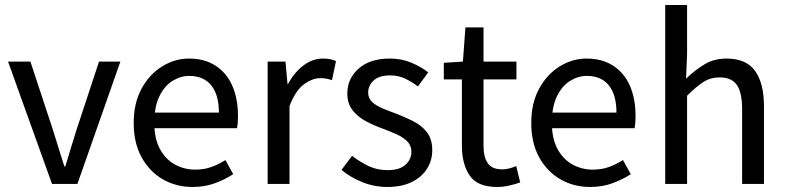

<svg xmlns="http://www.w3.org/2000/svg" viewBox="-20 -732 3132 764"><path d="M187 0 12 -487H101L191 -214Q202 -178 213.5 -141.5Q225 -105 236 -70H240Q250 -105 261.5 -141.5Q273 -178 284 -214L374 -487H459L288 0Z M746 12Q681 12 628 -18.5Q575 -49 543.5 -106Q512 -163 512 -243Q512 -322 543.5 -379.5Q575 -437 625.5 -468Q676 -499 732 -499Q794 -499 838 -470.5Q882 -442 904.5 -390.5Q927 -339 927 -270Q927 -257 926 -244Q925 -231 923 -222H580L579 -284H851Q851 -355 820.5 -392.5Q790 -430 733 -430Q699 -430 667 -410.5Q635 -391 614.5 -349.5Q594 -308 594 -243Q594 -180 616.5 -139Q639 -98 676 -77.5Q713 -57 757 -57Q792 -57 821 -67.5Q850 -78 877 -95L908 -39Q876 -18 835.5 -3Q795 12 746 12Z M1045 0V-487H1116L1124 -398H1126Q1152 -445 1188 -472Q1224 -499 1265 -499Q1281 -499 1293.5 -496.5Q1306 -494 1317 -489L1301 -413Q1289 -417 1279 -419Q1269 -421 1254 -421Q1223 -421 1189.5 -396.5Q1156 -372 1132 -310V0Z M1521 12Q1469 12 1421 -7.5Q1373 -27 1339 -56L1381 -112Q1413 -87 1447 -71Q1481 -55 1523 -55Q1570 -55 1593.5 -76.5Q1617 -98 1617 -128Q1617 -153 1600.5 -169.5Q1584 -186 1558.5 -197.5Q1533 -209 1506 -219Q1472 -231 1439 -248Q1406 -265 1384 -292Q1362 -319 1362 -360Q1362 -419 1407 -459Q1452 -499 1531 -499Q1578 -499 1617 -482.5Q1656 -466 1684 -444L1643 -388Q1618 -407 1591.5 -419.5Q1565 -432 1533 -432Q1488 -432 1466.5 -411.5Q1445 -391 1445 -364Q1445 -341 1460.5 -326.5Q1476 -312 1500.5 -301.5Q1525 -291 1553 -281Q1587 -268 1621 -251.5Q1655 -235 1677.5 -207.5Q1700 -180 1700 -134Q1700 -94 1679.5 -61Q1659 -28 1619 -8Q1579 12 1521 12Z M1958 12Q1880 12 1849 -33.5Q1818 -79 1818 -152V-416H1746V-482L1822 -487L1832 -623H1904V-487H2035V-416H1904V-151Q1904 -107 1921 -82.5Q1938 -58 1979 -58Q1992 -58 2007 -62Q2022 -66 2034 -71L2050 -6Q2030 1 2006 6.5Q1982 12 1958 12Z M2328 12Q2263 12 2210 -18.5Q2157 -49 2125.5 -106Q2094 -163 2094 -243Q2094 -322 2125.5 -379.5Q2157 -437 2207.5 -468Q2258 -499 2314 -499Q2376 -499 2420 -470.5Q2464 -442 2486.5 -390.5Q2509 -339 2509 -270Q2509 -257 2508 -244Q2507 -231 2505 -222H2162L2161 -284H2433Q2433 -355 2402.5 -392.5Q2372 -430 2315 -430Q2281 -430 2249 -410.5Q2217 -391 2196.5 -349.5Q2176 -308 2176 -243Q2176 -180 2198.5 -139Q2221 -98 2258 -77.5Q2295 -57 2339 -57Q2374 -57 2403 -67.5Q2432 -78 2459 -95L2490 -39Q2458 -18 2417.5 -3Q2377 12 2328 12Z M2627 0V-712H2714V-518L2710 -419Q2744 -452 2782.5 -475.5Q2821 -499 2871 -499Q2949 -499 2984.5 -450Q3020 -401 3020 -308V0H2933V-297Q2933 -364 2912 -394Q2891 -424 2844 -424Q2807 -424 2778.5 -405.5Q2750 -387 2714 -351V0Z"/></svg>

Font: Assistant ExtraLight Medium
Style: Regular
Weight: 500
Version: Version 3.000